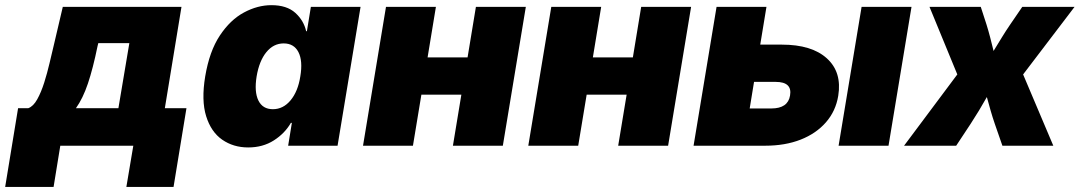

<svg xmlns="http://www.w3.org/2000/svg" viewBox="-74 -573 4245 755"><path d="M-53.7 162.1 -2.9 -147.5H37.1Q57.1 -154.8 72.5 -182.6Q87.9 -210.4 99.9 -248.3Q111.8 -286.1 120.8 -324.7Q129.9 -363.3 136.7 -391.6L172.9 -545.9H639.6L574.2 -147.5H659.2L608.4 162.1H422.9L450.2 0H163.1L136.7 162.1ZM224.6 -147.5H391.6L434.6 -403.3H312.5L309.6 -391.6Q291.5 -303.2 271.7 -244.6Q252 -186 224.6 -147.5Z M901.9 6.8Q843.8 6.8 799.8 -23.7Q755.9 -54.2 736.6 -116.2Q717.3 -178.2 732.9 -272.5Q749.5 -371.6 790.5 -433.3Q831.5 -495.1 885.3 -523.9Q939 -552.7 993.2 -552.7Q1053.7 -552.7 1087.2 -522.5Q1120.6 -492.2 1129.9 -450.2H1132.8L1148.4 -545.9H1343.8L1253.4 0H1059.1L1073.7 -89.8H1069.8Q1045.9 -48.3 1002.7 -20.8Q959.5 6.8 901.9 6.8ZM999 -143.6Q1039.6 -143.6 1068.6 -178.5Q1097.7 -213.4 1106.9 -272.5Q1117.2 -333.5 1099.6 -367.9Q1082 -402.3 1041.5 -402.3Q1001.5 -402.3 973.4 -367.9Q945.3 -333.5 935.1 -272.5Q925.3 -211.9 942.1 -177.7Q959 -143.6 999 -143.6Z M1640.1 -545.9 1607.4 -347.2H1764.6L1797.4 -545.9H1993.7L1903.3 0H1707L1740.2 -200.7H1583L1549.8 0H1353.5L1443.8 -545.9Z M2290 -545.9 2257.3 -347.2H2414.6L2447.3 -545.9H2643.6L2553.2 0H2356.9L2390.1 -200.7H2232.9L2199.7 0H2003.4L2093.8 -545.9Z M2915.5 -397.5H3000.5Q3118.2 -397.5 3177.7 -343.3Q3237.3 -289.1 3222.2 -196.3Q3212.4 -136.2 3173.8 -92Q3135.3 -47.9 3074.2 -23.9Q3013.2 0 2934.6 0H2653.3L2743.7 -545.9H2939.9ZM2891.1 -251 2874 -146.5H2959Q3024.4 -146.5 3032.7 -197.3Q3042 -251 2976.1 -251ZM3223.6 0 3314 -545.9H3510.3L3419.9 0Z M3481 0 3690.4 -280.3 3581.1 -545.9H3782.7L3805.2 -476.6Q3813 -451.7 3819.8 -425.3Q3826.7 -398.9 3833 -372.6Q3849.1 -398.9 3865.2 -425.3Q3881.3 -451.7 3898.4 -476.6L3945.8 -545.9H4151.4L3949.2 -280.3L4067.9 0H3867.7L3837.9 -85.9Q3829.1 -111.3 3821.5 -137.9Q3814 -164.6 3806.6 -191.4Q3791.5 -164.6 3775.4 -137.9Q3759.3 -111.3 3742.7 -85.9L3686 0Z"/></svg>

Font: Inter Black
Style: Italic
Weight: 900
Italic angle: -9.39999°
Designer: Rasmus Andersson
Foundry: rsms
Version: Version 4.000;git-a52131595